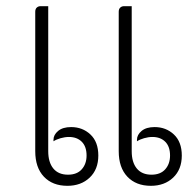

<svg xmlns="http://www.w3.org/2000/svg" viewBox="-20 -596 620 621"><path d="M94 -107V-558Q94 -567 99 -571.5Q104 -576 111 -576H136V-107Q136 -71 152.5 -51Q169 -31 200 -31Q229 -31 244.5 -48.5Q260 -66 260 -93Q260 -122 244.5 -137.5Q229 -153 203 -153Q190 -153 176 -149Q162 -145 153 -139V-144Q153 -160 168 -172.5Q183 -185 210 -185Q247 -185 272.5 -161Q298 -137 298 -93Q298 -48 270 -21.5Q242 5 198 5Q150 5 122 -24.5Q94 -54 94 -107ZM364 -107V-558Q364 -567 369 -571.5Q374 -576 381 -576H406V-107Q406 -71 422.5 -51Q439 -31 470 -31Q499 -31 514.5 -48.5Q530 -66 530 -93Q530 -122 514.5 -137.5Q499 -153 473 -153Q460 -153 446 -149Q432 -145 423 -139V-144Q423 -160 438 -172.5Q453 -185 480 -185Q517 -185 542.5 -161Q568 -137 568 -93Q568 -48 540 -21.5Q512 5 468 5Q420 5 392 -24.5Q364 -54 364 -107Z"/></svg>

Font: Krub ExtraLight
Style: Regular
Weight: 275
Designer: Ekaluck Peanpanawate
Foundry: Cadson Demak Co.,Ltd.
Version: Version 1.000; ttfautohint (v1.6)